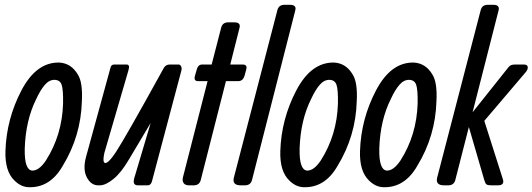

<svg xmlns="http://www.w3.org/2000/svg" viewBox="-20 -779 2238 807"><path d="M2.9 -145Q7.3 -278.8 69.8 -398.4Q132.3 -518.1 229 -516.1Q279.3 -513.2 307.1 -465.8Q328.1 -433.1 324.2 -355Q320.3 -207 243.2 -81.1Q189.9 11.2 100.1 7.8Q68.4 6.8 41 -20Q0 -59.1 2.9 -145ZM173.3 -105Q241.2 -211.9 245.1 -344.2Q246.1 -402.8 239 -422.9Q231.9 -442.9 209.5 -443.4Q187 -443.8 168.5 -422.4Q149.9 -400.9 132.3 -362.8Q87.9 -273.9 84 -154.8Q82 -64.9 115.2 -62Q144 -61 173.3 -105Z M613.3 -262.2 522 -108.9Q490.2 -54.2 457.3 -27.1Q424.3 0 399.4 0H393.1Q362.3 0 344.7 -33.9Q327.1 -67.9 342.3 -122.1L444.3 -494.1Q447.3 -507.8 460 -507.8H512.2Q527.3 -507.8 520 -483.9L418.9 -137.2Q412.1 -106 417 -97.2Q428.2 -81.1 467.3 -140.1Q506.3 -199.2 668.9 -494.1Q677.2 -507.8 693.4 -507.8H731Q737.3 -507.8 741.2 -500Q745.1 -492.2 742.2 -481.9L621.1 -25.9Q616.2 0 601.1 0H560.1Q536.1 0 543.9 -28.8Z M986.8 -662.1 947.8 -507.8H999.5Q1021.5 -507.8 1014.6 -485.8L1007.8 -460Q1000.5 -438 981.4 -438H929.7L823.7 -22Q817.9 0 793.5 0H774.9Q758.8 0 752.2 -9Q745.6 -18.1 748.5 -32.2L852.5 -438H812.5Q792.5 -438 799.8 -461.9L807.6 -488.8Q813.5 -507.8 829.6 -507.8H869.6L909.7 -663.1Q915.5 -685.1 939.5 -685.1H964.8Q992.7 -685.1 986.8 -662.1Z M1221.2 -735.8 1039.1 -22Q1033.2 0 1008.8 0H992.2Q955.1 0 962.9 -32.2L1146 -736.8Q1151.9 -758.8 1175.8 -758.8H1198.7Q1227.1 -758.8 1221.2 -735.8Z M1158.2 -145Q1162.6 -278.8 1225.1 -398.4Q1287.6 -518.1 1384.3 -516.1Q1434.6 -513.2 1462.4 -465.8Q1483.4 -433.1 1479.5 -355Q1475.6 -207 1398.4 -81.1Q1345.2 11.2 1255.4 7.8Q1223.6 6.8 1196.3 -20Q1155.3 -59.1 1158.2 -145ZM1328.6 -105Q1396.5 -211.9 1400.4 -344.2Q1401.4 -402.8 1394.3 -422.9Q1387.2 -442.9 1364.7 -443.4Q1342.3 -443.8 1323.7 -422.4Q1305.2 -400.9 1287.6 -362.8Q1243.2 -273.9 1239.3 -154.8Q1237.3 -64.9 1270.5 -62Q1299.3 -61 1328.6 -105Z M1493.2 -145Q1497.6 -278.8 1560.1 -398.4Q1622.6 -518.1 1719.2 -516.1Q1769.5 -513.2 1797.4 -465.8Q1818.4 -433.1 1814.5 -355Q1810.5 -207 1733.4 -81.1Q1680.2 11.2 1590.3 7.8Q1558.6 6.8 1531.2 -20Q1490.2 -59.1 1493.2 -145ZM1663.6 -105Q1731.4 -211.9 1735.4 -344.2Q1736.3 -402.8 1729.2 -422.9Q1722.2 -442.9 1699.7 -443.4Q1677.2 -443.8 1658.7 -422.4Q1640.1 -400.9 1622.6 -362.8Q1578.1 -273.9 1574.2 -154.8Q1572.3 -64.9 1605.5 -62Q1634.3 -61 1663.6 -105Z M2075.7 -735.8 1966.3 -307.1 2117.7 -497.1Q2125.5 -507.8 2144.5 -507.8H2181.6Q2197.3 -507.8 2198.2 -496.8Q2199.2 -485.8 2187.5 -473.1L2015.6 -271L2093.3 -26.9Q2102.5 0 2072.3 0H2045.4Q2030.3 0 2024.9 -3.9Q2019.5 -7.8 2015.6 -22L1950.7 -245.1L1893.6 -22Q1887.7 0 1863.3 0H1846.7Q1809.6 0 1817.4 -32.2L2000.5 -736.8Q2006.3 -758.8 2030.3 -758.8H2053.2Q2081.5 -758.8 2075.7 -735.8Z"/></svg>

Font: Allan
Style: Regular
Weight: 400
Designer: Anton Koovit
Foundry: Anton Koovit
Version: Version 1.002